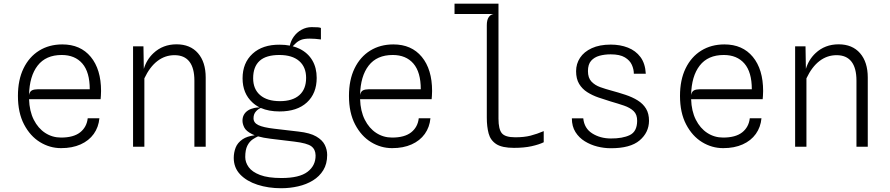

<svg xmlns="http://www.w3.org/2000/svg" viewBox="-20 -798 4840 1044"><path d="M312 7.5Q251 7.5 197.5 -25.2Q144 -58 110.8 -121.5Q77.5 -185 77.5 -276.5Q77.5 -363.5 108 -426.2Q138.5 -489 193 -522.8Q247.5 -556.5 319 -556.5Q417.5 -556.5 473.5 -488.8Q529.5 -421 529.5 -303Q529.5 -288.5 528.5 -276.5L527 -258.5H138Q140 -194 163.5 -147.2Q187 -100.5 225.8 -75.2Q264.5 -50 312 -50Q379.5 -50 415.5 -78.2Q451.5 -106.5 457 -155H520.5Q516 -106.5 489.8 -69.8Q463.5 -33 418.2 -12.8Q373 7.5 312 7.5ZM138 -281.5Q142 -301 154 -306.8Q166 -312.5 184 -312.5H468Q468 -406 427.8 -452.5Q387.5 -499 315.5 -499Q229.5 -499 184.8 -441.5Q140 -384 138 -281.5Z M703.5 0V-546H760L762 -423.5Q777.5 -474.5 814.5 -509Q865.5 -557 940 -557Q1014.5 -557 1056.5 -508.8Q1098.5 -460.5 1098.5 -376.5V0H1037V-359.5Q1037 -428 1009.8 -463Q982.5 -498 929 -498Q877.5 -498 836 -466.2Q794.5 -434.5 765 -372V0Z M1509 225.5Q1439 225.5 1380.2 206.5Q1321.5 187.5 1286.2 150.8Q1251 114 1251 60.5Q1251 32 1261.2 5Q1271.5 -22 1299.5 -41Q1323 -57 1365 -62.5Q1357 -65.5 1351 -68.5Q1318 -85 1308.2 -104.8Q1298.5 -124.5 1298.5 -141.5Q1298.5 -160.5 1306.5 -174.5Q1314.5 -188.5 1329 -197.8Q1343.5 -207 1363 -211Q1376.5 -214 1391.5 -214Q1369.5 -225 1352.5 -241Q1299 -290 1299 -372Q1299 -456 1353.5 -506Q1408 -556 1501.5 -555Q1530.5 -555 1556 -550Q1561.5 -576 1576.5 -597.5Q1593.5 -622 1619.5 -636.2Q1645.5 -650.5 1674.5 -650.5Q1699 -650.5 1709 -649.5Q1719 -648.5 1725 -646V-583.5Q1711 -585.5 1694.2 -586.8Q1677.5 -588 1664.5 -588Q1634.5 -588 1617.8 -581.5Q1601 -575 1589 -563.5Q1581.5 -555.5 1571.5 -546.5Q1592 -541 1609.5 -532.5Q1654.5 -510 1678.2 -469.8Q1702 -429.5 1702 -374.5Q1702 -290 1648.8 -241Q1595.5 -192 1500.5 -192Q1441 -192 1398 -211Q1382.5 -204.5 1372 -192.5Q1358.5 -178 1358.5 -155Q1358.5 -130.5 1384.8 -117.8Q1411 -105 1471.5 -98L1604 -82.5Q1666 -75.5 1699.5 -56Q1733 -36.5 1746 -10.2Q1759 16 1759 44.5Q1759 93 1738 127.2Q1717 161.5 1681.5 183.2Q1646 205 1601.2 215.2Q1556.5 225.5 1509 225.5ZM1383 -56.5Q1368 -49.5 1354.5 -40.5Q1336 -28 1324.8 -5.5Q1313.5 17 1313.5 56Q1313.5 84.5 1332.2 110.8Q1351 137 1394.2 153.5Q1437.5 170 1510.5 170Q1608 170 1652.2 136.2Q1696.5 102.5 1696 47Q1695.5 14.5 1673 -2.5Q1650.5 -19.5 1580.5 -28L1452 -43.5Q1411 -48.5 1383 -56.5ZM1502 -248Q1570.5 -248 1607.5 -280.5Q1644.5 -313 1644.5 -374.5Q1644.5 -433.5 1606.8 -466.2Q1569 -499 1499 -499Q1426.5 -499 1391.5 -467Q1356.5 -435 1356.5 -372.5Q1356.5 -313.5 1394.5 -280.8Q1432.5 -248 1502 -248Z M2112 7.5Q2051 7.5 1997.5 -25.2Q1944 -58 1910.8 -121.5Q1877.5 -185 1877.5 -276.5Q1877.5 -363.5 1908 -426.2Q1938.5 -489 1993 -522.8Q2047.5 -556.5 2119 -556.5Q2217.5 -556.5 2273.5 -488.8Q2329.5 -421 2329.5 -303Q2329.5 -288.5 2328.5 -276.5L2327 -258.5H1938Q1940 -194 1963.5 -147.2Q1987 -100.5 2025.8 -75.2Q2064.5 -50 2112 -50Q2179.5 -50 2215.5 -78.2Q2251.5 -106.5 2257 -155H2320.5Q2316 -106.5 2289.8 -69.8Q2263.5 -33 2218.2 -12.8Q2173 7.5 2112 7.5ZM1938 -281.5Q1942 -301 1954 -306.8Q1966 -312.5 1984 -312.5H2268Q2268 -406 2227.8 -452.5Q2187.5 -499 2115.5 -499Q2029.5 -499 1984.8 -441.5Q1940 -384 1938 -281.5Z M2774.5 6Q2710 6 2678.5 -14.5Q2647 -35 2637 -72Q2627 -109 2627 -158.5V-660.5Q2627 -689 2637 -704Q2647 -719 2664 -722H2451.5V-778H2690.5V-153Q2690.5 -95.5 2708.8 -73.5Q2727 -51.5 2781.5 -51.5Q2830.5 -51.5 2865.2 -60.5Q2900 -69.5 2936.5 -85V-24.5Q2911 -12 2870.5 -3Q2830 6 2774.5 6Z M3300 8Q3265 8 3228 -1.2Q3191 -10.5 3159.8 -29.8Q3128.5 -49 3109 -80Q3089.5 -111 3089.5 -154.5H3151.5Q3157 -100 3200 -72.8Q3243 -45.5 3300.5 -45Q3365 -44.5 3404.5 -63.5Q3444 -82.5 3444.5 -140.5Q3445 -175 3425.5 -193.8Q3406 -212.5 3373 -223.8Q3340 -235 3300 -246.5Q3267 -256.5 3233.8 -268Q3200.5 -279.5 3173 -297Q3145.5 -314.5 3129 -342Q3112.5 -369.5 3112.5 -411Q3112.5 -451 3134 -483.8Q3155.5 -516.5 3197.8 -536Q3240 -555.5 3301 -555.5Q3352.5 -555.5 3394.5 -539Q3436.5 -522.5 3462.5 -487.8Q3488.5 -453 3491.5 -397H3426.5Q3426.5 -421 3415.8 -445.2Q3405 -469.5 3377.8 -486Q3350.5 -502.5 3300.5 -502.5Q3267.5 -502.5 3239.5 -494.8Q3211.5 -487 3194.2 -467.5Q3177 -448 3177 -411.5Q3177 -374.5 3196 -354.5Q3215 -334.5 3243.8 -324.2Q3272.5 -314 3300.5 -306.5Q3343 -295 3380.8 -282.5Q3418.5 -270 3447.5 -252Q3476.5 -234 3492.8 -207.2Q3509 -180.5 3509 -141Q3508.5 -77.5 3457.8 -34.5Q3407 8.5 3300 8Z M3912 7.5Q3851 7.5 3797.5 -25.2Q3744 -58 3710.8 -121.5Q3677.5 -185 3677.5 -276.5Q3677.5 -363.5 3708 -426.2Q3738.5 -489 3793 -522.8Q3847.5 -556.5 3919 -556.5Q4017.5 -556.5 4073.5 -488.8Q4129.5 -421 4129.5 -303Q4129.5 -288.5 4128.5 -276.5L4127 -258.5H3738Q3740 -194 3763.5 -147.2Q3787 -100.5 3825.8 -75.2Q3864.5 -50 3912 -50Q3979.5 -50 4015.5 -78.2Q4051.5 -106.5 4057 -155H4120.5Q4116 -106.5 4089.8 -69.8Q4063.5 -33 4018.2 -12.8Q3973 7.5 3912 7.5ZM3738 -281.5Q3742 -301 3754 -306.8Q3766 -312.5 3784 -312.5H4068Q4068 -406 4027.8 -452.5Q3987.5 -499 3915.5 -499Q3829.5 -499 3784.8 -441.5Q3740 -384 3738 -281.5Z M4303.5 0V-546H4360L4362 -423.5Q4377.5 -474.5 4414.5 -509Q4465.5 -557 4540 -557Q4614.5 -557 4656.5 -508.8Q4698.5 -460.5 4698.5 -376.5V0H4637V-359.5Q4637 -428 4609.8 -463Q4582.5 -498 4529 -498Q4477.5 -498 4436 -466.2Q4394.5 -434.5 4365 -372V0Z"/></svg>

Font: Spline Sans Mono Light
Style: Regular
Weight: 300
Monospace: yes
Version: Version 1.004